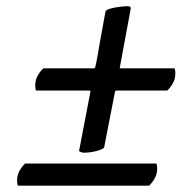

<svg xmlns="http://www.w3.org/2000/svg" viewBox="-20 -627 576 609"><path d="M246.1 -142.6Q241.2 -142.6 235.4 -145Q229.5 -147.5 231.4 -151.4L266.6 -335Q268.6 -339.8 262.7 -339.8H95.7Q91.8 -339.8 91.8 -357.4Q91.8 -384.8 117.2 -410.2H278.3Q281.2 -410.2 282.2 -414.1Q286.1 -430.7 289.6 -450.7Q293 -470.7 297.9 -499L314.5 -589.8Q315.4 -595.7 329.6 -599.6Q343.8 -603.5 360.4 -605.5Q377 -607.4 384.8 -607.4Q396.5 -607.4 394.5 -598.6L360.4 -415Q358.4 -410.2 363.3 -410.2H532.2Q536.1 -410.2 536.1 -392.6Q536.1 -365.2 510.7 -339.8H348.6Q345.7 -339.8 344.7 -335.9L310.5 -160.2Q309.6 -156.2 298.3 -151.9Q287.1 -147.5 272.5 -145Q257.8 -142.6 246.1 -142.6ZM38.1 -38.1Q34.2 -38.1 34.2 -55.7Q34.2 -83 59.6 -108.4H474.6Q478.5 -108.4 478.5 -90.8Q478.5 -63.5 453.1 -38.1Z"/></svg>

Font: Crimson Text
Style: Bold Italic
Weight: 700
Italic angle: -11°
Designer: Sebastian Kosch
Foundry: Sebastian Kosch
Version: Version 1.100; ttfautohint (v1.8.4)